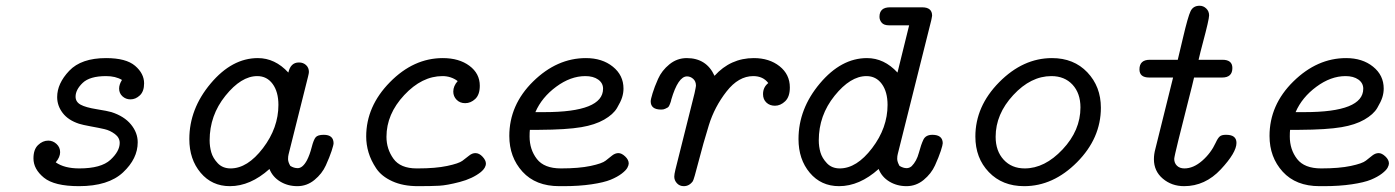

<svg xmlns="http://www.w3.org/2000/svg" viewBox="-20 -636 4802 661"><path d="M95.2 -90.8Q95.2 -121.6 111.1 -136.7Q127 -151.9 146 -151.9Q162.1 -151.9 174.6 -140.4Q187 -128.9 187 -112.1Q187 -95.2 171.9 -77.1Q201.7 -56.2 252.9 -56.2Q328.1 -56.2 360.1 -85.7Q392.1 -115.2 392.1 -144Q392.1 -162.1 375.5 -174.6Q358.9 -187 339.8 -191.4Q320.8 -195.8 292.5 -200.9Q264.2 -206.1 252 -210Q214.8 -222.2 195.8 -247.1Q176.8 -272 176.8 -301.8Q176.8 -348.6 218.3 -392.3Q259.8 -436 345.2 -436Q414.1 -436 445.1 -409.4Q476.1 -382.8 476.1 -349.1Q476.1 -321.3 461.4 -307.6Q446.8 -293.9 429.2 -293.9Q413.1 -293.9 401.6 -304.4Q390.1 -314.9 390.1 -331.1Q390.1 -345.2 399.9 -360.8Q377.9 -374 345.2 -374Q289.1 -374 264.6 -350.6Q240.2 -327.1 240.2 -303.2Q240.2 -285.2 257.6 -275.6Q274.9 -266.1 313 -260Q351.1 -253.9 363.8 -250Q407.7 -235.8 430.9 -207.5Q454.1 -179.2 454.1 -146Q454.1 -89.8 403.6 -42.5Q353 4.9 252 4.9Q167 4.9 131.1 -24.4Q95.2 -53.7 95.2 -90.8Z M631.8 -157.2Q631.8 -261.2 705.3 -348.6Q778.8 -436 867.7 -436Q926.8 -436 972.7 -386.2Q980.5 -420.9 1008.8 -420.9Q1009.3 -420.9 1009.8 -420.9Q1023.9 -420.9 1033.7 -411.9Q1043.5 -402.8 1043.5 -388.2Q1043.5 -384.3 1040.5 -372.1L973.6 -105Q971.7 -98.1 971.7 -88.1Q971.7 -78.1 979.5 -64.9Q991.7 -57.1 1004.9 -57.1Q1022 -57.1 1036.6 -84Q1046.4 -103 1053 -128.9Q1059.6 -154.8 1066.7 -163.3Q1073.7 -171.9 1094.7 -171.9Q1127.9 -171.9 1128.4 -143.1Q1128.4 -137.2 1121.6 -116.2Q1114.7 -95.2 1101.8 -66.7Q1088.9 -38.1 1062.7 -16.6Q1036.6 4.9 1003.7 4.9Q970.7 4.9 944.6 -11Q918.5 -26.9 907.7 -54.2Q841.8 4.9 771.5 4.9Q709.5 4.9 670.7 -41.3Q631.8 -87.4 631.8 -157.2ZM701.7 -152.8Q701.7 -131.8 707.3 -111.8Q712.9 -91.8 729.7 -74Q746.6 -56.2 773.9 -56.2Q832 -56.2 885.3 -126Q938.5 -195.8 938.5 -274.9Q938.5 -319.8 918.7 -346.9Q898.9 -374 865.7 -374Q810.5 -374 756.1 -306.4Q701.7 -238.8 701.7 -152.8Z M1240.7 -166Q1240.7 -270 1322.3 -353Q1403.8 -436 1504.4 -436Q1560.5 -436 1596.2 -409.4Q1631.8 -382.8 1631.8 -340.8Q1631.8 -310.1 1616.2 -295.4Q1600.6 -280.8 1581.5 -280.8Q1563.5 -280.8 1552 -292.5Q1540.5 -304.2 1540.5 -320.8Q1540.5 -339.8 1555.7 -356.9Q1532.7 -374 1503.4 -374Q1432.6 -374 1371.6 -308.6Q1310.5 -243.2 1310.5 -165Q1310.5 -123 1334.5 -89.6Q1358.4 -56.2 1414.6 -56.2H1418.5Q1479.5 -56.2 1519.5 -64.7Q1559.6 -73.2 1572 -82.5Q1584.5 -91.8 1595 -100.3Q1605.5 -108.9 1616.7 -108.9Q1629.9 -108.9 1641.4 -96.4Q1652.8 -84 1652.8 -73.2Q1652.8 -58.1 1635.7 -43.9Q1606.9 -21 1562.7 -9.5Q1518.6 2 1492.2 3.4Q1465.8 4.9 1418.5 4.9Q1367.7 4.9 1330.6 -12Q1293.5 -28.8 1275.1 -56.4Q1256.8 -84 1248.8 -111.1Q1240.7 -138.2 1240.7 -166Z M1733.4 -168Q1733.4 -274.9 1815.4 -355.5Q1897.5 -436 1997.1 -436Q2053.2 -436 2089.8 -406.5Q2126.5 -377 2126.5 -331.1Q2126.5 -315.9 2121.8 -301Q2117.2 -286.1 2104.2 -264.2Q2091.3 -242.2 2059.8 -224.1Q2028.3 -206.1 1981.4 -198.2Q1930.7 -189.5 1835.4 -189H1804.2Q1803.2 -181.2 1803.2 -166Q1803.2 -121.1 1828.4 -88.6Q1853.5 -56.2 1911.1 -56.2Q1973.1 -56.2 2013.2 -64.7Q2053.2 -73.2 2065.2 -83Q2077.1 -92.8 2087.6 -100.8Q2098.1 -108.9 2109.1 -108.9Q2120.1 -108.9 2132.3 -97.4Q2144.5 -85.9 2144.5 -73.2Q2144.5 -67.4 2139.9 -58.6Q2135.3 -49.8 2120.4 -38.3Q2105.5 -26.9 2082.3 -17.3Q2059.1 -7.8 2016.6 -1.5Q1974.1 4.9 1919.4 4.9H1905.3Q1824.2 4.9 1778.8 -44.9Q1733.4 -94.7 1733.4 -168ZM1823.2 -250H1854.5Q2056.2 -250 2056.2 -330.6Q2056.2 -350.1 2039.3 -362.1Q2022.5 -374 1995.1 -374Q1944.3 -374 1894.8 -337.4Q1845.2 -300.8 1823.2 -250Z M2220.2 -287.1Q2220.2 -293.9 2226.6 -314.9Q2232.9 -335.9 2245.6 -364.5Q2258.3 -393.1 2284.7 -414.6Q2311 -436 2344.2 -436Q2412.1 -436 2439.9 -375Q2495.1 -436 2575.2 -436Q2628.4 -436 2663.8 -408Q2699.2 -379.9 2699.2 -335Q2699.2 -302.7 2683.1 -287.4Q2667 -272 2647.9 -272Q2629.9 -272 2618.4 -283Q2606.9 -293.9 2606.9 -312Q2606.9 -335.9 2625 -350.1Q2606.9 -374 2573.2 -374Q2522.5 -374 2481.2 -321Q2439.9 -268.1 2420.4 -205.1Q2400.9 -142.1 2385 -80.1Q2369.1 -18.1 2365.2 -12.2Q2353 4.9 2334 4.9Q2319.8 4.9 2310.5 -5.1Q2301.3 -15.1 2301.3 -27.8Q2301.3 -35.6 2305.2 -51.8L2371.1 -314.9Q2376 -337.9 2376 -340.8Q2376 -356 2366.5 -364.5Q2356.9 -373 2345.2 -373Q2314.5 -373 2291 -293Q2290 -290 2290 -288.1Q2288.1 -282.2 2287.6 -281Q2287.1 -279.8 2284.7 -273.9Q2282.2 -268.1 2279.1 -266.1Q2275.9 -264.2 2270 -261.5Q2264.2 -258.8 2257.3 -258.8H2254.9Q2220.2 -259.3 2220.2 -287.1Z M2729 -157.2Q2729 -261.2 2802.5 -348.6Q2876 -436 2964.8 -436Q3023.9 -436 3069.8 -386.2L3109.9 -548.8H3041Q3022.9 -548.8 3015.4 -557.9Q3007.8 -566.9 3007.8 -578.1Q3007.8 -610.8 3043.9 -610.8Q3044.4 -610.8 3044.9 -610.8H3154.8Q3189 -610.8 3189 -582Q3189 -579.1 3187.5 -573.5Q3186 -567.9 3186 -565.9L3070.8 -106Q3068.8 -99.1 3068.8 -89.1Q3068.8 -79.1 3076.7 -64.9Q3089.8 -57.1 3101.1 -57.1Q3110.8 -57.1 3118.7 -64Q3135.7 -81.1 3143.3 -109.6Q3150.9 -138.2 3158.9 -155Q3167 -171.9 3189.9 -171.9Q3225.1 -171.9 3225.6 -143.1Q3225.6 -137.2 3218.8 -116.2Q3211.9 -95.2 3199 -66.7Q3186 -38.1 3159.9 -16.6Q3133.8 4.9 3100.8 4.9Q3067.9 4.9 3041.7 -11Q3015.6 -26.9 3004.9 -54.2Q2939 4.9 2868.7 4.9Q2806.6 4.9 2767.8 -41.3Q2729 -87.4 2729 -157.2ZM2798.8 -152.8Q2798.8 -131.8 2804.4 -111.8Q2810.1 -91.8 2826.9 -74Q2843.8 -56.2 2871.1 -56.2Q2929.2 -56.2 2982.4 -126Q3035.6 -195.8 3035.6 -274.9Q3035.6 -319.8 3015.9 -346.9Q2996.1 -374 2962.9 -374Q2907.7 -374 2853.3 -306.4Q2798.8 -238.8 2798.8 -152.8Z M3337.9 -166Q3337.9 -270 3419.9 -353Q3502 -436 3601.6 -436Q3676.8 -436 3723.4 -387Q3770 -337.9 3770 -265.1Q3770 -160.2 3688 -77.6Q3606 4.9 3505.9 4.9Q3430.7 4.9 3384.3 -43.5Q3337.9 -91.8 3337.9 -166ZM3407.7 -165Q3407.7 -116.2 3435.3 -86.2Q3462.9 -56.2 3507.8 -56.2Q3576.7 -56.2 3638.2 -121.6Q3699.7 -187 3699.7 -266.1Q3699.7 -314.9 3672.4 -344.5Q3645 -374 3599.6 -374Q3528.8 -374 3468.3 -308.6Q3407.7 -243.2 3407.7 -165Z M3902.8 -397Q3902.8 -430.2 3938.5 -430.2H4034.7Q4041.5 -460 4052.7 -505.9Q4069.8 -579.1 4078.9 -597.7Q4087.9 -616.2 4109.9 -616.2Q4123 -616.2 4132.8 -606.7Q4142.6 -597.2 4142.6 -583Q4142.6 -576.2 4137.2 -552.5Q4131.8 -528.8 4121.8 -491.5Q4111.8 -454.1 4106.4 -430.2H4188.5Q4222.7 -430.2 4222.7 -401.9Q4222.7 -369.1 4187.5 -369.1Q4187 -369.1 4186.5 -369.1H4090.8Q4086.9 -351.1 4069.3 -282.5Q4051.8 -213.9 4037.1 -154.5Q4022.5 -95.2 4022.5 -88.9Q4022.5 -74.7 4032 -65.4Q4041.5 -56.2 4057.6 -56.2Q4088.4 -56.2 4118.7 -82.5Q4148.9 -108.9 4165.5 -145Q4172.4 -160.2 4179 -166Q4185.5 -171.9 4199.7 -171.9H4201.7Q4236.8 -171.9 4236.8 -144Q4236.8 -110.8 4182.9 -53Q4128.9 4.9 4056.6 4.9Q4013.7 4.9 3983.2 -21Q3952.6 -46.9 3952.6 -87.9Q3952.6 -105 3957.5 -123L4018.6 -369.1H3936.5Q3902.8 -369.1 3902.8 -397Z M4350.6 -168Q4350.6 -274.9 4432.6 -355.5Q4514.6 -436 4614.3 -436Q4670.4 -436 4707 -406.5Q4743.7 -377 4743.7 -331.1Q4743.7 -315.9 4739 -301Q4734.4 -286.1 4721.4 -264.2Q4708.5 -242.2 4677 -224.1Q4645.5 -206.1 4598.6 -198.2Q4547.9 -189.5 4452.6 -189H4421.4Q4420.4 -181.2 4420.4 -166Q4420.4 -121.1 4445.6 -88.6Q4470.7 -56.2 4528.3 -56.2Q4590.3 -56.2 4630.4 -64.7Q4670.4 -73.2 4682.4 -83Q4694.3 -92.8 4704.8 -100.8Q4715.3 -108.9 4726.3 -108.9Q4737.3 -108.9 4749.5 -97.4Q4761.7 -85.9 4761.7 -73.2Q4761.7 -67.4 4757.1 -58.6Q4752.4 -49.8 4737.5 -38.3Q4722.7 -26.9 4699.5 -17.3Q4676.3 -7.8 4633.8 -1.5Q4591.3 4.9 4536.6 4.9H4522.5Q4441.4 4.9 4396 -44.9Q4350.6 -94.7 4350.6 -168ZM4440.4 -250H4471.7Q4673.3 -250 4673.3 -330.6Q4673.3 -350.1 4656.5 -362.1Q4639.6 -374 4612.3 -374Q4561.5 -374 4512 -337.4Q4462.4 -300.8 4440.4 -250Z"/></svg>

Font: CMU Typewriter Text Variable Width
Style: Italic
Weight: 500
Italic angle: -14.04°
Version: Version 0.7.0